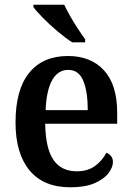

<svg xmlns="http://www.w3.org/2000/svg" viewBox="-20 -786 560 816"><path d="M279 10Q165 10 105.5 -62Q46 -134 46 -265Q46 -405 104 -476.5Q162 -548 269 -548Q366 -548 422 -487Q478 -426 478 -307V-260H172Q174 -154 207.5 -106Q241 -58 306 -58Q354 -58 385 -81.5Q416 -105 432 -137Q443 -133 451.5 -123Q460 -113 460 -98Q460 -75 441 -50Q422 -25 382 -7.5Q342 10 279 10ZM353 -318Q353 -396 334 -442.5Q315 -489 270 -489Q226 -489 201.5 -445Q177 -401 174 -318ZM287 -606Q259 -624 225 -652.5Q191 -681 162.5 -710Q134 -739 122 -756V-766H253Q263 -744 278.5 -717Q294 -690 311 -664Q328 -638 342 -619V-606Z"/></svg>

Font: Noto Serif Georgian SemiCondensed SemiBold
Style: Regular
Weight: 600
Width: 4
Designer: Monotype Design Team, Akaki Razmadze
Foundry: Google LLC
Version: Version 2.003; ttfautohint (v1.8.4.7-5d5b)